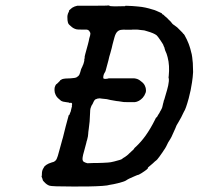

<svg xmlns="http://www.w3.org/2000/svg" viewBox="-20 -660 725 701"><path d="M328 -65H329Q329 -65 328 -65ZM410 -637Q435 -637 436.5 -637.5Q438 -638 438 -638.5Q438 -639 438 -639Q468 -638 475 -637Q480 -636 486 -636Q510 -634 538 -625Q543 -624 551 -620.5Q559 -617 565.5 -614Q572 -611 571.5 -610.5Q571 -610 572.5 -608.5Q574 -607 577 -606Q579 -604 579.5 -603.5Q580 -603 582 -601Q589 -596 596 -588Q603 -582 606.5 -577Q610 -572 612 -571Q622 -564 627 -560Q637 -550 646 -541Q649 -537 649 -537Q652 -537 662 -516Q671 -496 672 -491Q673 -488 675 -481.5Q677 -475 678 -469.5Q679 -464 680 -462Q682 -452 683 -439Q683 -436 684 -430Q685 -410 685 -397Q684 -378 681 -359Q677 -331 669 -301Q658 -261 652 -253Q651 -250 649 -247Q643 -233 631 -213Q624 -203 620 -191Q616 -181 606 -160Q604 -156 601.5 -152Q599 -148 594 -140Q585 -121 582 -117Q580 -115 578.5 -112Q577 -109 574 -105Q567 -95 562 -88Q554 -76 546 -71Q543 -68 538 -63.5Q533 -59 528 -55Q519 -48 520 -47Q522 -44 497 -28Q486 -21 482 -21Q481 -21 477 -19Q473 -17 470 -16Q448 -7 440 -1Q434 3 410 9Q394 13 380 15Q375 16 371 17Q357 19 330 20Q318 21 247 21Q169 21 161 18Q151 15 141 4Q138 1 137 -0.5Q136 -2 136 -3Q136 -4 135 -7Q131 -16 132 -17Q133 -17 133 -26Q133 -37 138 -45Q141 -49 141 -50Q141 -52 149 -58Q156 -63 169 -67Q173 -68 176 -69Q184 -73 187 -80Q190 -85 197 -112Q202 -130 204 -137.5Q206 -145 207.5 -150.5Q209 -156 209.5 -157Q210 -158 210 -159Q210 -160 215 -179Q217 -187 220 -199Q223 -211 227 -225Q231 -239 231 -239.5Q231 -240 232 -240Q233 -239 235 -245Q236 -249 237 -250Q238 -251 240 -261Q243 -271 243 -273V-274H242Q244 -279 243 -282Q242 -285 238 -285Q237 -285 236 -284Q235 -283 235 -284Q233 -286 222 -287Q210 -288 203 -292Q201 -294 196 -298Q187 -305 183 -314Q179 -322 179 -331Q179 -338 180 -342Q183 -351 186 -353Q187 -353 190 -356Q193 -359 196 -362Q199 -365 199 -365Q198 -366 201 -367.5Q204 -369 207 -371Q216 -374 238 -374Q255 -375 260 -378Q267 -382 270 -388Q273 -395 276 -407Q277 -409 277.5 -410.5Q278 -412 278 -411.5Q278 -411 279.5 -414.5Q281 -418 282 -420Q282 -421 282 -421Q283 -421 285.5 -429.5Q288 -438 288 -439Q287 -440 288 -444Q290 -450 289 -451Q288 -452 301 -498Q303 -505 304 -510Q305 -515 306 -520Q310 -532 310 -537Q310 -541 308 -543Q305 -551 296 -552Q292 -552 277.5 -552Q263 -552 259 -553Q247 -556 238 -565Q231 -571 230 -573Q230 -574 228 -578Q226 -584 226 -598Q226 -603 227 -606Q228 -609 228 -610Q228 -611 230.5 -615.5Q233 -620 232 -620.5Q231 -621 233.5 -623Q236 -625 239 -628Q242 -631 244 -632Q252 -637 262 -639Q266 -639 318.5 -639Q371 -639 371 -639.5Q371 -640 372.5 -640Q374 -640 377 -640Q380 -640 380 -639Q380 -638 381 -638Q382 -638 385.5 -637.5Q389 -637 394.5 -637Q400 -637 410 -637ZM489 -551Q485 -552 475.5 -552Q466 -552 464 -552Q463 -552 460.5 -551.5Q458 -551 442.5 -551.5Q427 -552 422 -551Q414 -550 408 -544Q402 -538 398 -524Q396 -515 393.5 -507.5Q391 -500 390.5 -496Q390 -492 388 -485Q386 -478 383 -466.5Q380 -455 379 -453Q378 -451 376 -440Q369 -413 366 -403Q365 -399 363 -396Q357 -387 357 -377Q357 -374 358.5 -373Q360 -372 366 -372Q377 -373 376 -374Q376 -374 381.5 -374Q387 -374 398 -374Q409 -374 423 -374H470L476 -373Q486 -371 495 -363Q505 -356 509 -347Q513 -339 513 -330Q513 -323 511 -320Q508 -311 501 -303Q488 -289 472 -287Q468 -287 450 -287Q432 -287 431.5 -287.5Q431 -288 421.5 -289Q412 -290 411.5 -290.5Q411 -291 406 -291Q399 -292 383 -295Q375 -297 370 -298Q363 -299 351 -300Q347 -301 344 -301Q336 -301 328 -297Q325 -295 322 -289Q318 -279 314 -274Q312 -270 310.5 -264.5Q309 -259 309 -250Q308 -214 304 -189Q302 -176 302 -171Q302 -164 298 -149Q296 -144 295 -138Q292 -126 287 -108Q279 -81 282 -74.5Q285 -68 289 -68L290 -67L299 -64Q305 -64 312.5 -64.5Q320 -65 325.5 -65Q331 -65 339 -65Q347 -65 355 -65.5Q363 -66 373.5 -66.5Q384 -67 397 -70.5Q410 -74 411.5 -74.5Q413 -75 417 -76Q424 -78 426 -80Q427 -80 428 -82Q436 -87 438 -88Q440 -90 440 -90Q440 -90 442 -91Q445 -94 448 -96Q450 -98 452 -100Q454 -102 456 -103.5Q458 -105 459 -106.5Q460 -108 464 -111Q469 -115 470 -118Q471 -120 477 -125Q495 -142 511 -164Q529 -189 546 -223Q550 -232 551 -231.5Q552 -231 552.5 -232Q553 -233 555 -236Q557 -240 557 -240Q557 -240 559 -243Q561 -246 562 -247.5Q563 -249 563 -249.5Q563 -250 563.5 -251Q564 -252 565 -253.5Q566 -255 566 -255Q567 -256 570 -262.5Q573 -269 573 -271Q573 -273 576 -284Q578 -289 577.5 -289.5Q577 -290 577.5 -291Q578 -292 580 -297Q582 -303 584 -311Q587 -320 590 -331.5Q593 -343 594 -347.5Q595 -352 595.5 -357Q596 -362 596.5 -364Q597 -366 596.5 -366Q596 -366 596.5 -366.5Q597 -367 596.5 -371.5Q596 -376 595.5 -376.5Q595 -377 596 -382Q600 -421 592 -451Q589 -464 583 -476Q581 -482 581 -483Q581 -486 578 -491Q577 -493 577 -493Q578 -495 567 -511Q557 -526 552 -531Q542 -539 517 -546Q512 -547 507 -549Q502 -550 489 -551Z"/></svg>

Font: TT2020 Style E
Style: Italic
Weight: 400
Italic angle: -15°
Version: Version 0.2.000